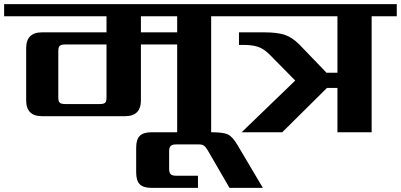

<svg xmlns="http://www.w3.org/2000/svg" viewBox="-40 -642 1946 932"><path d="M820 -485V-563H644V-485ZM477 -169V-426H276Q257 -426 250 -419.5Q243 -413 243 -394V-169Q243 -150 250 -143.5Q257 -137 276 -137H445Q464 -137 470.5 -143.5Q477 -150 477 -169ZM1107 -622V-563H985V0H820V-426H644V-155Q644 -78 567 -78H164Q87 -78 87 -155V-408Q87 -485 164 -485H477V-563H-20V-622Z M926 59H815Q796 59 788.5 66.5Q781 74 781 92V178Q781 196 788.5 203.5Q796 211 815 211H921V270H696Q656 270 638.5 252.5Q621 235 621 195V75Q621 35 638.5 17.5Q656 0 696 0H988Q1043 0 1066 10.5Q1089 21 1114 64L1236 270H1074L968 87Q958 71 950 65Q942 59 926 59Z M1886 -622V-563H1764V0H1598V-215H1547L1330 0H1133L1393 -251L1267 -379Q1238 -407 1210 -415.5Q1182 -424 1143 -424H1120V-485H1243Q1304 -485 1340.5 -473.5Q1377 -462 1413 -426L1545 -289H1598V-563H1067V-622Z"/></svg>

Font: Sarpanch
Style: Bold
Weight: 700
Designer: Manushi Parikh (Devanagari and Latin), Jyotish Sonowal (Devanagari)
Foundry: Indian Type Foundry
Version: Version 2.004;PS 1.0;hotconv 1.0.78;makeotf.lib2.5.61930; tt